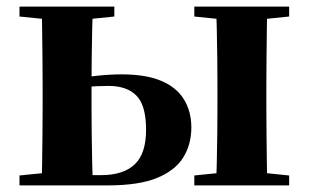

<svg xmlns="http://www.w3.org/2000/svg" viewBox="-20 -561 939 581"><path d="M173 0V-31H286Q353 -31 387.5 -63.5Q422 -96 422 -168Q422 -242 393 -271.5Q364 -301 309 -301Q273 -301 245 -298Q217 -295 190 -289V-320Q230 -327 271 -331.5Q312 -336 348 -336Q421 -336 467.5 -316.5Q514 -297 536.5 -260.5Q559 -224 559 -175Q559 -124 534.5 -84.5Q510 -45 455 -22.5Q400 0 306 0ZM106 0Q107 -26 107.5 -68Q108 -110 108.5 -156Q109 -202 109 -236V-305Q109 -339 108.5 -385Q108 -431 107.5 -473.5Q107 -516 106 -541H261Q260 -516 259 -473.5Q258 -431 257.5 -385Q257 -339 257 -304V-236Q257 -202 257.5 -156Q258 -110 259 -68Q260 -26 261 0ZM634 0Q635 -26 636 -68Q637 -110 637.5 -156Q638 -202 638 -236V-305Q638 -339 637.5 -385Q637 -431 636 -473.5Q635 -516 634 -541H789Q788 -516 787.5 -473.5Q787 -431 786.5 -385Q786 -339 786 -305V-236Q786 -202 786.5 -156Q787 -110 787.5 -68Q788 -26 789 0ZM39 -511V-541H326V-511L218 -500H148ZM568 0V-30L676 -41H747L855 -30V0ZM568 -511V-541H855V-511L747 -500H676ZM39 0V-30L148 -41H185V0Z"/></svg>

Font: Noto Serif JP ExtraBold
Style: Regular
Weight: 800
Designer: Ryoko NISHIZUKA 西塚涼子 (kana & ideographs); Frank Grießhammer (Latin, Greek & Cyrillic); Wenlong ZHANG 张文龙 (bopomofo); San
Foundry: Adobe
Version: Version 2.003-H1;hotconv 1.1.1;makeotfexe 2.6.0